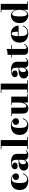

<svg xmlns="http://www.w3.org/2000/svg" viewBox="2228 -3018 800 5296"><g transform="rotate(-90 2628.0 -370.0)"><path d="M284.5 10Q215.5 10 158.8 -15Q102 -40 68.2 -93Q34.5 -146 34.5 -230Q34.5 -304 64 -357.8Q93.5 -411.5 149.2 -440.5Q205 -469.5 284.5 -469.5Q346.5 -469.5 393.8 -451.2Q441 -433 467.5 -402Q494 -371 494 -333.5Q494 -293 467 -269.2Q440 -245.5 403.5 -245.5Q382 -245.5 360.2 -255Q338.5 -264.5 324.2 -284Q310 -303.5 310 -332.5Q310 -372.5 338.5 -395Q367 -417.5 403.5 -417.5Q438.5 -417.5 465.8 -395.5Q493 -373.5 493 -333.5H474Q474 -358.5 459.8 -379.2Q445.5 -400 422.5 -415.2Q399.5 -430.5 373.5 -438.8Q347.5 -447 324 -447Q291.5 -447 272.2 -426.5Q253 -406 243.2 -373.8Q233.5 -341.5 230.5 -303.5Q227.5 -265.5 227.5 -230Q227.5 -187 232.2 -149.2Q237 -111.5 248.2 -83Q259.5 -54.5 280 -38.2Q300.5 -22 332 -22Q369.5 -22 397 -37.2Q424.5 -52.5 443.2 -79.2Q462 -106 473.5 -140H494Q474.5 -72 424.2 -31Q374 10 284.5 10Z M992.5 10Q956 10 928.2 0.2Q900.5 -9.5 884.8 -29.2Q869 -49 869 -79.5V-304.5Q869 -340.5 861.8 -373.8Q854.5 -407 833.8 -428Q813 -449 773 -449Q752.5 -449 728 -444.2Q703.5 -439.5 681.5 -429Q659.5 -418.5 645.2 -401.2Q631 -384 631 -358.5H607.5Q607.5 -392.5 634.2 -414Q661 -435.5 697.5 -435.5Q735.5 -435.5 763.2 -416.2Q791 -397 791 -360.5Q791 -322.5 762.8 -302Q734.5 -281.5 697.5 -281.5Q658 -281.5 632.2 -302.5Q606.5 -323.5 606.5 -358.5Q606.5 -389 623.5 -409.8Q640.5 -430.5 668.8 -443.5Q697 -456.5 731.2 -462.2Q765.5 -468 799.5 -468Q879.5 -468 930.8 -447.8Q982 -427.5 1006.8 -390.8Q1031.5 -354 1031.5 -304.5V-67Q1031.5 -50 1038.8 -38.5Q1046 -27 1064.5 -27Q1076.5 -27 1094.2 -36.2Q1112 -45.5 1123 -67L1136 -57Q1121 -24.5 1082.5 -7.2Q1044 10 992.5 10ZM714 10Q649 10 610.2 -23.2Q571.5 -56.5 571.5 -113.5Q571.5 -180.5 629.8 -218.8Q688 -257 794.5 -257H915.5V-240H841.5Q806.5 -240 785.5 -223.2Q764.5 -206.5 755 -181.8Q745.5 -157 745.5 -133.5Q745.5 -110 751 -92.2Q756.5 -74.5 767.8 -64.5Q779 -54.5 795.5 -54.5Q813.5 -54.5 830.2 -67.8Q847 -81 858 -109Q869 -137 869 -181H882Q882 -122 861 -79.2Q840 -36.5 802.5 -13.2Q765 10 714 10Z M1413 -750V-19.5H1501.5V0H1160.5V-19.5H1249.5V-730.5H1160.5V-750Z M1804.5 10Q1735.5 10 1678.8 -15Q1622 -40 1588.2 -93Q1554.5 -146 1554.5 -230Q1554.5 -304 1584 -357.8Q1613.5 -411.5 1669.2 -440.5Q1725 -469.5 1804.5 -469.5Q1866.5 -469.5 1913.8 -451.2Q1961 -433 1987.5 -402Q2014 -371 2014 -333.5Q2014 -293 1987 -269.2Q1960 -245.5 1923.5 -245.5Q1902 -245.5 1880.2 -255Q1858.5 -264.5 1844.2 -284Q1830 -303.5 1830 -332.5Q1830 -372.5 1858.5 -395Q1887 -417.5 1923.5 -417.5Q1958.5 -417.5 1985.8 -395.5Q2013 -373.5 2013 -333.5H1994Q1994 -358.5 1979.8 -379.2Q1965.5 -400 1942.5 -415.2Q1919.5 -430.5 1893.5 -438.8Q1867.5 -447 1844 -447Q1811.5 -447 1792.2 -426.5Q1773 -406 1763.2 -373.8Q1753.5 -341.5 1750.5 -303.5Q1747.5 -265.5 1747.5 -230Q1747.5 -187 1752.2 -149.2Q1757 -111.5 1768.2 -83Q1779.5 -54.5 1800 -38.2Q1820.5 -22 1852 -22Q1889.5 -22 1917 -37.2Q1944.5 -52.5 1963.2 -79.2Q1982 -106 1993.5 -140H2014Q1994.5 -72 1944.2 -31Q1894 10 1804.5 10Z M2286.5 10Q2231 10 2199.5 -9.8Q2168 -29.5 2155.5 -63.5Q2143 -97.5 2143 -141V-440.5H2074V-460H2306.5V-152Q2306.5 -110 2309.8 -86.5Q2313 -63 2322.2 -53.8Q2331.5 -44.5 2349 -44.5Q2372 -44.5 2390.2 -61Q2408.5 -77.5 2421.5 -105.2Q2434.5 -133 2441.2 -167.2Q2448 -201.5 2448 -237L2464 -237.5Q2464 -200.5 2456.2 -157.8Q2448.5 -115 2429 -76.8Q2409.5 -38.5 2375 -14.2Q2340.5 10 2286.5 10ZM2448 0V-440.5H2385.5V-460H2611.5V-19.5H2680V0Z M2969.5 -750V-19.5H3058V0H2717V-19.5H2806V-730.5H2717V-750Z M3533.5 10Q3497 10 3469.2 0.2Q3441.5 -9.5 3425.8 -29.2Q3410 -49 3410 -79.5V-304.5Q3410 -340.5 3402.8 -373.8Q3395.5 -407 3374.8 -428Q3354 -449 3314 -449Q3293.5 -449 3269 -444.2Q3244.5 -439.5 3222.5 -429Q3200.5 -418.5 3186.2 -401.2Q3172 -384 3172 -358.5H3148.5Q3148.5 -392.5 3175.2 -414Q3202 -435.5 3238.5 -435.5Q3276.5 -435.5 3304.2 -416.2Q3332 -397 3332 -360.5Q3332 -322.5 3303.8 -302Q3275.5 -281.5 3238.5 -281.5Q3199 -281.5 3173.2 -302.5Q3147.5 -323.5 3147.5 -358.5Q3147.5 -389 3164.5 -409.8Q3181.5 -430.5 3209.8 -443.5Q3238 -456.5 3272.2 -462.2Q3306.5 -468 3340.5 -468Q3420.5 -468 3471.8 -447.8Q3523 -427.5 3547.8 -390.8Q3572.5 -354 3572.5 -304.5V-67Q3572.5 -50 3579.8 -38.5Q3587 -27 3605.5 -27Q3617.5 -27 3635.2 -36.2Q3653 -45.5 3664 -67L3677 -57Q3662 -24.5 3623.5 -7.2Q3585 10 3533.5 10ZM3255 10Q3190 10 3151.2 -23.2Q3112.5 -56.5 3112.5 -113.5Q3112.5 -180.5 3170.8 -218.8Q3229 -257 3335.5 -257H3456.5V-240H3382.5Q3347.5 -240 3326.5 -223.2Q3305.5 -206.5 3296 -181.8Q3286.5 -157 3286.5 -133.5Q3286.5 -110 3292 -92.2Q3297.5 -74.5 3308.8 -64.5Q3320 -54.5 3336.5 -54.5Q3354.5 -54.5 3371.2 -67.8Q3388 -81 3399 -109Q3410 -137 3410 -181H3423Q3423 -122 3402 -79.2Q3381 -36.5 3343.5 -13.2Q3306 10 3255 10Z M3892.5 7Q3840.5 7 3812.8 -8.2Q3785 -23.5 3774.2 -51.8Q3763.5 -80 3763.5 -118.5V-560Q3802.5 -560 3848.8 -566.8Q3895 -573.5 3926.5 -590V-106.5Q3926.5 -69 3935.2 -52.2Q3944 -35.5 3965 -35.5Q3986 -35.5 4008.5 -53Q4031 -70.5 4045.5 -105L4063.5 -97Q4045 -51 4003 -22Q3961 7 3892.5 7ZM3692 -440.5V-460H4033.5V-440.5Z M4350.5 10Q4278.5 10 4222 -17.2Q4165.5 -44.5 4133.2 -98Q4101 -151.5 4101 -230Q4101 -308.5 4132.2 -362Q4163.5 -415.5 4219 -442.8Q4274.5 -470 4347 -470Q4421 -470 4470.2 -439.5Q4519.5 -409 4544.5 -360.5Q4569.5 -312 4569.5 -257.5H4167.5V-277.5H4401.5Q4401 -309.5 4399.5 -340.2Q4398 -371 4393 -396Q4388 -421 4377 -435.8Q4366 -450.5 4347 -450.5Q4326.5 -450.5 4313.2 -434.5Q4300 -418.5 4292.5 -390.2Q4285 -362 4282 -324.8Q4279 -287.5 4279 -244.5Q4279 -193.5 4283.2 -151.2Q4287.5 -109 4298.8 -78.8Q4310 -48.5 4330.5 -31.8Q4351 -15 4383 -15Q4445 -15 4489.2 -50Q4533.5 -85 4552 -139.5H4572.5Q4553 -76 4498.8 -33Q4444.5 10 4350.5 10Z M4849 9.5Q4795 9.5 4746.8 -19Q4698.5 -47.5 4668.5 -101Q4638.5 -154.5 4638.5 -229.5Q4638.5 -304.5 4668.5 -358.2Q4698.5 -412 4746.8 -440.8Q4795 -469.5 4849 -469.5Q4909 -469.5 4949.5 -431.2Q4990 -393 5006 -324V-730.5H4937V-750H5169V-19.5H5238V0H5006V-135Q4990 -66 4949.8 -28.2Q4909.5 9.5 4849 9.5ZM4891 -25Q4917.5 -25 4943.8 -48Q4970 -71 4988 -116.8Q5006 -162.5 5006 -229.5Q5006 -297.5 4988 -343.2Q4970 -389 4943.8 -412.2Q4917.5 -435.5 4891 -435.5Q4868.5 -435.5 4853.2 -414.5Q4838 -393.5 4830.8 -348Q4823.5 -302.5 4823.5 -229.5Q4823.5 -156.5 4830.8 -111.5Q4838 -66.5 4853.2 -45.8Q4868.5 -25 4891 -25Z"/></g></svg>

Font: Bodoni Moda ExtraBold
Style: Regular
Weight: 800
Version: Version 2.005